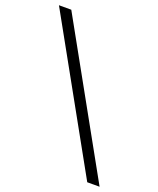

<svg xmlns="http://www.w3.org/2000/svg" viewBox="-142 -757 772 936"><g transform="rotate(20 244.5 -289.0)"><path d="M488.8 92.8H424.8L0 -670.9H64Z"/></g></svg>

Font: Charis
Style: Italic
Weight: 400
Italic angle: -11°
Designer: Walt Agee, Miriam Martin, Annie Olsen, Victor Gaultney, Lorna Priest, Alan Ward, Bob Hallissy, Martin Hosken, Sharon Cor
Foundry: SIL Global
Version: Version 7.000